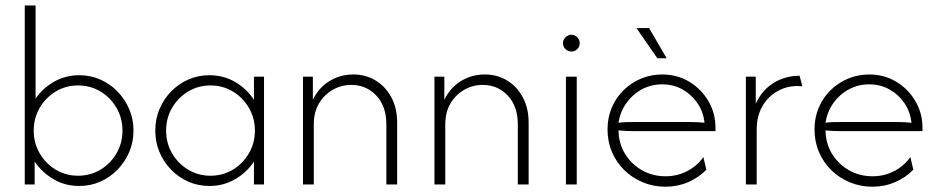

<svg xmlns="http://www.w3.org/2000/svg" viewBox="-20 -687 3495 715"><path d="M275 5.6Q222.2 5.6 179.2 -19.8Q136.1 -45.1 109 -85.4V0H72.2V-666.7H112.5V-320.1Q139.6 -359 181.9 -383Q224.3 -406.9 275 -406.9Q316.7 -406.9 353.1 -391Q389.6 -375 417.4 -346.5Q445.1 -318.1 461.1 -280.9Q477.1 -243.8 477.1 -200.7Q477.1 -157.6 461.1 -120.5Q445.1 -83.3 417.4 -54.9Q389.6 -26.4 353.1 -10.4Q316.7 5.6 275 5.6ZM270.8 -32.6Q316.7 -32.6 354.2 -55.2Q391.7 -77.8 413.9 -116Q436.1 -154.2 436.1 -200.7Q436.1 -247.2 413.9 -285.4Q391.7 -323.6 354.2 -346.2Q316.7 -368.8 270.8 -368.8Q225 -368.8 187.5 -346.2Q150 -323.6 127.8 -285.4Q105.6 -247.2 105.6 -200.7Q105.6 -154.2 127.8 -116Q150 -77.8 187.5 -55.2Q225 -32.6 270.8 -32.6Z M759.7 5.6Q718.1 5.6 681.6 -10.4Q645.1 -26.4 617.4 -54.9Q589.6 -83.3 574 -120.5Q558.3 -157.6 558.3 -200.7Q558.3 -243.8 574 -280.9Q589.6 -318.1 617.4 -346.5Q645.1 -375 681.6 -391Q718.1 -406.9 759.7 -406.9Q812.5 -406.9 855.9 -381.6Q899.3 -356.2 925.7 -315.3V-401.4H963.2V0H925.7V-85.4Q899.3 -45.1 855.9 -19.8Q812.5 5.6 759.7 5.6ZM763.9 -32.6Q809.7 -32.6 847.2 -55.2Q884.7 -77.8 906.9 -116Q929.2 -154.2 929.2 -200.7Q929.2 -247.2 906.9 -285.4Q884.7 -323.6 847.2 -346.2Q809.7 -368.8 763.9 -368.8Q718.1 -368.8 680.6 -346.2Q643.1 -323.6 620.8 -285.4Q598.6 -247.2 598.6 -200.7Q598.6 -154.2 620.8 -116Q643.1 -77.8 680.6 -55.2Q718.1 -32.6 763.9 -32.6Z M1108.3 0V-401.4H1145.1V-315.3Q1166.7 -360.4 1206.9 -385.1Q1247.2 -409.7 1295.8 -409.7Q1341.7 -409.7 1378.5 -387.5Q1415.3 -365.3 1437.2 -325Q1459 -284.7 1459 -229.9V0H1418.8V-223.6Q1418.8 -291.7 1381.2 -331.2Q1343.8 -370.8 1288.2 -370.8Q1250.7 -370.8 1218.8 -352.4Q1186.8 -334 1167.7 -301.4Q1148.6 -268.8 1148.6 -224.3V0Z M1597.9 0V-401.4H1634.7V-315.3Q1656.2 -360.4 1696.5 -385.1Q1736.8 -409.7 1785.4 -409.7Q1831.2 -409.7 1868.1 -387.5Q1904.9 -365.3 1926.7 -325Q1948.6 -284.7 1948.6 -229.9V0H1908.3V-223.6Q1908.3 -291.7 1870.8 -331.2Q1833.3 -370.8 1777.8 -370.8Q1740.3 -370.8 1708.3 -352.4Q1676.4 -334 1657.3 -301.4Q1638.2 -268.8 1638.2 -224.3V0Z M2087.5 0V-401.4H2127.8V0ZM2107.6 -495.1Q2099.3 -495.1 2092 -499.3Q2084.7 -503.5 2080.6 -510.4Q2076.4 -517.4 2076.4 -525.7Q2076.4 -534.7 2080.6 -541.7Q2084.7 -548.6 2092 -553.1Q2099.3 -557.6 2107.6 -557.6Q2116.7 -557.6 2123.6 -553.1Q2130.6 -548.6 2134.7 -541.7Q2138.9 -534.7 2138.9 -525.7Q2138.9 -517.4 2134.7 -510.4Q2130.6 -503.5 2123.6 -499.3Q2116.7 -495.1 2107.6 -495.1Z M2458.3 8.3Q2413.2 8.3 2374 -8Q2334.7 -24.3 2305.2 -53.1Q2275.7 -81.9 2259 -120.8Q2242.4 -159.7 2242.4 -205.6Q2242.4 -248.6 2258 -285.8Q2273.6 -322.9 2301.7 -350.7Q2329.9 -378.5 2367 -394.1Q2404.2 -409.7 2445.8 -409.7Q2501.4 -409.7 2546.2 -383Q2591 -356.2 2617.7 -311.1Q2644.4 -266 2644.4 -211.1V-198.6H2342.4Q2327.8 -198.6 2312.8 -199.3Q2297.9 -200 2283.3 -201.4Q2284 -152.1 2308 -113.5Q2331.9 -75 2371.2 -52.8Q2410.4 -30.6 2458.3 -30.6Q2502.1 -30.6 2538.9 -49.7Q2575.7 -68.8 2599.3 -102.1L2610.4 -54.9Q2581.9 -25.7 2542.7 -8.7Q2503.5 8.3 2458.3 8.3ZM2283.3 -229.9Q2297.9 -231.9 2312.8 -232.3Q2327.8 -232.6 2342.4 -232.6H2548.6Q2566 -232.6 2578.8 -231.9Q2591.7 -231.2 2603.5 -229.9Q2599.3 -270.8 2577.1 -303.1Q2554.9 -335.4 2521.2 -354.2Q2487.5 -372.9 2445.8 -372.9Q2404.9 -372.9 2370.1 -354.2Q2335.4 -335.4 2312.5 -303.1Q2289.6 -270.8 2283.3 -229.9ZM2427.8 -470.1 2350 -582.6H2397.2L2462.5 -470.1Z M2757.6 0V-401.4H2794.4V-300.7Q2817.4 -351.4 2860.8 -378.1Q2904.2 -404.9 2957.6 -404.9L2968.1 -365.3Q2963.2 -366 2959 -366.3Q2954.9 -366.7 2950 -366.7Q2908.3 -366.7 2873.6 -346.5Q2838.9 -326.4 2818.4 -290.3Q2797.9 -254.2 2797.9 -204.2V0Z M3229.2 8.3Q3184 8.3 3144.8 -8Q3105.6 -24.3 3076 -53.1Q3046.5 -81.9 3029.9 -120.8Q3013.2 -159.7 3013.2 -205.6Q3013.2 -248.6 3028.8 -285.8Q3044.4 -322.9 3072.6 -350.7Q3100.7 -378.5 3137.8 -394.1Q3175 -409.7 3216.7 -409.7Q3272.2 -409.7 3317 -383Q3361.8 -356.2 3388.5 -311.1Q3415.3 -266 3415.3 -211.1V-198.6H3113.2Q3098.6 -198.6 3083.7 -199.3Q3068.8 -200 3054.2 -201.4Q3054.9 -152.1 3078.8 -113.5Q3102.8 -75 3142 -52.8Q3181.2 -30.6 3229.2 -30.6Q3272.9 -30.6 3309.7 -49.7Q3346.5 -68.8 3370.1 -102.1L3381.2 -54.9Q3352.8 -25.7 3313.5 -8.7Q3274.3 8.3 3229.2 8.3ZM3054.2 -229.9Q3068.8 -231.9 3083.7 -232.3Q3098.6 -232.6 3113.2 -232.6H3319.4Q3336.8 -232.6 3349.7 -231.9Q3362.5 -231.2 3374.3 -229.9Q3370.1 -270.8 3347.9 -303.1Q3325.7 -335.4 3292 -354.2Q3258.3 -372.9 3216.7 -372.9Q3175.7 -372.9 3141 -354.2Q3106.2 -335.4 3083.3 -303.1Q3060.4 -270.8 3054.2 -229.9Z"/></svg>

Font: Afacad Flux ExtraLight
Style: Regular
Weight: 250
Designer: Kristian Moeller
Foundry: Dicotype
Version: Version 1.100